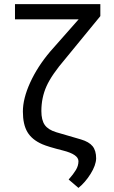

<svg xmlns="http://www.w3.org/2000/svg" viewBox="-20 -731 558 938"><path d="M470.2 -710.9V-652.3L299.3 -443.8Q231.9 -365.2 207 -309.3Q182.1 -253.4 182.1 -188.5Q182.1 -144.5 198.5 -120.8Q214.8 -97.2 254.9 -85L375.5 -49.8Q415 -38.1 432.4 -16.6Q449.7 4.9 449.7 43Q448.7 76.7 422.4 118.7Q396 160.6 363.3 187L315.4 146Q338.4 120.1 350.8 99.4Q363.3 78.6 363.3 56.6Q363.3 23.4 288.1 4.4Q212.9 -14.6 186.5 -26.4Q136.2 -48.3 114 -85.7Q91.8 -123 91.8 -186Q91.8 -249.5 127.4 -327.6Q163.1 -405.8 225.1 -479L364.3 -636.7H53.2V-710.9Z"/></svg>

Font: RobotoInd
Style: Regular
Weight: 400
Designer: Google
Version: Version 2.001101; 2014